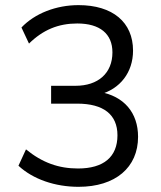

<svg xmlns="http://www.w3.org/2000/svg" viewBox="-20 -720 628 749"><path d="M286.3 8.8C430.4 8.8 518.6 -66.7 518.6 -186.3C518.6 -280.4 463.7 -345.1 367.6 -361.8V-351C449 -372.5 499 -438.2 499 -522.5C499 -633.3 419.6 -700 286.3 -700C199 -700 115.7 -667.6 63.7 -612.7L93.1 -550C148 -603.9 207.8 -628.4 281.4 -628.4C369.6 -628.4 418.6 -588.2 418.6 -515.7C418.6 -434.3 362.7 -385.3 274.5 -385.3H179.4V-315.7H281.4C383.3 -315.7 438.2 -273.5 438.2 -192.2C438.2 -107.8 384.3 -62.7 284.3 -62.7C208.8 -62.7 145.1 -85.3 81.4 -137.3L52 -73.5C108.8 -20.6 195.1 8.8 286.3 8.8Z"/></svg>

Font: LL Pando Sans
Style: Regular
Weight: 400
Designer: Joshua Smith
Foundry: Joshua Smith
Version: Version 1.000;Glyphs 3.2.1 (3258)